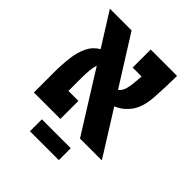

<svg xmlns="http://www.w3.org/2000/svg" viewBox="-205 -713 996 996"><g transform="rotate(45 293.0 -214.5)"><path d="M390.1 0 184.1 -329.1Q178.7 -313 175.8 -287.6Q172.9 -262.2 172.9 -224.1V-132.3H246.1V0H51.8V-144.5Q51.8 -203.6 57.9 -254.4Q64 -305.2 82.3 -343.5Q100.6 -381.8 137.7 -403.8L23.4 -585.9H182.6L351.1 -317.9Q369.1 -331.1 376.2 -357.2Q383.3 -383.3 386.2 -424.3Q387.2 -440.4 388.2 -453.6H322.8V-585.9H516.1Q516.1 -547.4 514.4 -503.2Q512.7 -459 510.7 -428.2Q506.3 -350.6 475.6 -306.6Q444.8 -262.7 397.5 -244.1L550.3 0ZM391.6 69.3V156.7H179.7V69.3Z"/></g></svg>

Font: Cascadia Mono PL
Style: Bold
Weight: 700
Monospace: yes
Designer: Aaron Bell
Foundry: Saja Typeworks
Version: Version 2404.023; ttfautohint (v1.8.4)